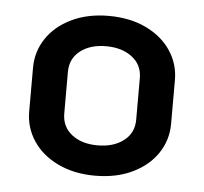

<svg xmlns="http://www.w3.org/2000/svg" viewBox="-39 -749 522 492"><g transform="rotate(5 222.5 -503.5)"><path d="M40 -447V-560Q40 -601 62.5 -635Q85 -669 126.5 -689Q168 -709 222 -709Q277 -709 318.5 -689Q360 -669 382.5 -635Q405 -601 405 -560V-447Q405 -406 382.5 -372Q360 -338 318.5 -318Q277 -298 222 -298Q168 -298 126.5 -318Q85 -338 62.5 -372Q40 -406 40 -447ZM315 -450V-557Q315 -591 289 -611Q263 -631 222 -631Q181 -631 155.5 -611Q130 -591 130 -557V-450Q130 -416 155.5 -396Q181 -376 222 -376Q263 -376 289 -396Q315 -416 315 -450Z"/></g></svg>

Font: K2D SemiBold
Style: Regular
Weight: 600
Designer: Katatrad Aksorn Co.,Ltd.
Foundry: Cadson Demak Co.,Ltd.
Version: Version 1.000; ttfautohint (v1.6)